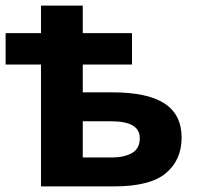

<svg xmlns="http://www.w3.org/2000/svg" viewBox="-20 -664 702 684"><path d="M274.9 -644V-545.9H450.2V-434.1H274.9V-335H379.9Q505.9 -335 566.4 -295.2Q627 -255.4 627 -173.8Q627 -94.2 571 -47.1Q515.1 0 386.2 0H126V-434.1H0V-545.9H126V-644ZM377 -231.9H274.9V-103H378.9Q422.4 -103 450.2 -118.9Q478 -134.8 478 -171.9Q478 -231.9 377 -231.9Z"/></svg>

Font: Open Sans
Style: Bold
Weight: 700
Designer: Monotype Design Team
Foundry: Monotype Imaging Inc.
Version: Version 3.000; ttfautohint (v1.8.4)